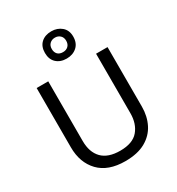

<svg xmlns="http://www.w3.org/2000/svg" viewBox="-230 -1138 1190 1290"><g transform="rotate(-30 365.5 -492.5)"><path d="M640 -252Q640 -178 610 -118.5Q580 -59 518.5 -24.5Q457 10 362 10Q229 10 159.5 -62.5Q90 -135 90 -254V-714H180V-251Q180 -164 226.5 -116Q273 -68 367 -68Q464 -68 507.5 -119.5Q551 -171 551 -252V-714H640ZM365 -784Q316 -784 286 -812Q256 -840 256 -890Q256 -940 286 -967.5Q316 -995 365 -995Q412 -995 444 -967.5Q476 -940 476 -891Q476 -840 444.5 -812Q413 -784 365 -784ZM365 -834Q390 -834 405.5 -849Q421 -864 421 -890Q421 -916 405 -931Q389 -946 365 -946Q341 -946 325 -931Q309 -916 309 -890Q309 -864 323.5 -849Q338 -834 365 -834Z"/></g></svg>

Font: Noto Sans Ethiopic
Style: Regular
Weight: 400
Designer: Monotype Design Team
Foundry: Monotype Imaging Inc.
Version: Version 2.102; ttfautohint (v1.8.4.7-5d5b)